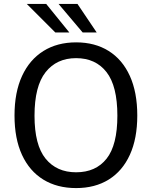

<svg xmlns="http://www.w3.org/2000/svg" viewBox="-20 -949 774 979"><path d="M368 10Q271.5 10 201 -33.2Q130.5 -76.5 92.2 -159.2Q54 -242 54 -360Q54 -478.5 92.5 -561.8Q131 -645 201.5 -689Q272 -733 368 -733Q464 -733 534 -689.2Q604 -645.5 642 -562Q680 -478.5 680 -360Q680 -242.5 642.2 -159.8Q604.5 -77 534.5 -33.5Q464.5 10 368 10ZM368 -70.5Q468.5 -70.5 523.5 -140Q578.5 -209.5 578.5 -359Q578.5 -510.5 523 -581.5Q467.5 -652.5 368 -652.5Q269 -652.5 212.5 -581Q156 -509.5 156 -359Q156 -209.5 212.5 -140Q269 -70.5 368 -70.5ZM375 -929 473 -783.5H401.5L278.5 -929ZM215.5 -929 333.5 -783.5H262L116.5 -929Z"/></svg>

Font: Public Sans
Style: Regular
Weight: 400
Designer: The Public Sans project authors (U.S. Web Design System). Libre Franklin designed by Pablo Impallari and Rodrigo Fuenzal
Version: Version 1.008; ttfautohint (v1.8.1) -l 8 -r 50 -G 200 -x 14 